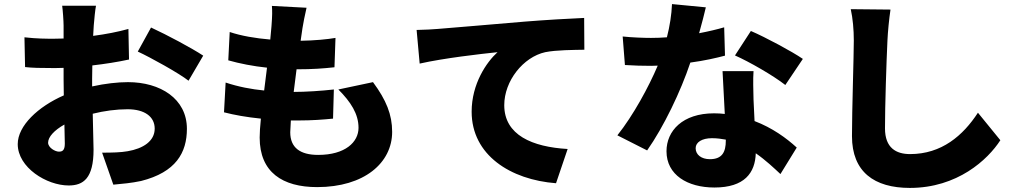

<svg xmlns="http://www.w3.org/2000/svg" viewBox="-20 -848 5000 942"><path d="M721 -713 656 -595C717 -567 858 -489 905 -452L977 -575C921 -612 801 -676 721 -713ZM296 -237 298 -143C298 -108 284 -104 269 -104C250 -104 216 -124 216 -148C216 -176 246 -209 296 -237ZM100 -665 103 -519C137 -515 177 -514 249 -514L292 -515V-458L293 -380C167 -325 67 -231 67 -141C67 -26 209 62 317 62C389 62 439 27 439 -114L435 -290C491 -304 551 -312 606 -312C689 -312 739 -276 739 -217C739 -156 683 -119 606 -106C573 -100 529 -99 481 -99L536 58C580 54 625 50 672 40C843 -3 897 -99 897 -216C897 -364 766 -445 608 -445C558 -445 495 -438 432 -424V-463L433 -527C494 -534 558 -544 613 -556L610 -706C560 -692 499 -680 437 -672L440 -723C442 -749 447 -801 451 -820H285C288 -801 292 -743 292 -722V-659L244 -658C208 -658 161 -658 100 -665Z M1087 -443 1079 -297C1129 -284 1190 -273 1260 -266C1256 -228 1254 -195 1254 -173C1254 -3 1366 70 1536 70C1767 70 1904 -49 1904 -201C1904 -286 1875 -357 1810 -445L1640 -409C1701 -348 1739 -289 1739 -221C1739 -151 1674 -88 1541 -88C1452 -88 1404 -124 1404 -199L1407 -257H1448C1508 -257 1565 -261 1614 -266L1618 -409C1556 -402 1479 -397 1421 -397L1435 -508C1515 -508 1566 -512 1621 -518L1626 -662C1586 -655 1523 -649 1455 -648L1464 -710C1469 -738 1474 -768 1484 -810L1314 -819C1316 -794 1316 -773 1312 -720L1306 -654C1234 -660 1163 -672 1107 -691L1100 -552C1156 -536 1223 -523 1290 -516L1276 -404C1214 -410 1150 -422 1087 -443Z M2024 -701 2039 -536C2159 -563 2335 -583 2421 -592C2367 -543 2294 -437 2294 -300C2294 -87 2485 34 2708 51L2765 -117C2592 -127 2454 -185 2454 -332C2454 -451 2547 -568 2655 -592C2710 -603 2795 -603 2847 -604L2846 -760C2773 -757 2655 -750 2555 -742C2372 -726 2221 -714 2127 -706C2108 -704 2064 -702 2024 -701Z M3833 -431 3919 -559C3865 -596 3736 -665 3664 -696L3586 -576C3656 -545 3773 -478 3833 -431ZM3541 -163V-158C3541 -102 3523 -67 3463 -67C3421 -67 3393 -89 3393 -121C3393 -150 3424 -170 3473 -170C3497 -170 3519 -167 3541 -163ZM3677 -499H3525L3536 -289C3519 -291 3501 -292 3483 -292C3329 -292 3250 -206 3250 -106C3250 10 3353 72 3485 72C3633 72 3685 0 3688 -96C3737 -62 3778 -23 3809 6L3889 -124C3839 -170 3769 -221 3682 -254L3677 -359C3676 -408 3674 -456 3677 -499ZM3443 -812 3277 -828C3275 -777 3266 -719 3252 -665C3226 -663 3200 -662 3174 -662C3141 -662 3081 -664 3035 -669L3046 -529C3092 -526 3133 -525 3175 -525L3207 -526C3163 -422 3087 -282 3009 -184L3155 -110C3236 -225 3320 -400 3367 -541C3435 -550 3496 -564 3537 -575L3533 -714C3499 -704 3457 -694 3410 -685C3424 -735 3436 -781 3443 -812Z M4349 -801 4154 -803C4164 -758 4169 -703 4169 -649C4169 -574 4160 -306 4160 -180C4160 -5 4269 74 4444 74C4677 74 4826 -64 4888 -160L4778 -295C4705 -183 4600 -92 4445 -92C4377 -92 4322 -122 4322 -218C4322 -328 4329 -544 4334 -649C4336 -693 4342 -754 4349 -801Z"/></svg>

Font: Noto Sans KR Black
Style: Regular
Weight: 900
Designer: Ryoko NISHIZUKA 西塚涼子 (kana, bopomofo & ideographs); Paul D. Hunt (Latin, Greek & Cyrillic); Sandoll Communications 산돌커뮤니
Foundry: Adobe
Version: Version 2.004;hotconv 1.0.118;makeotfexe 2.5.65603